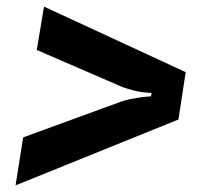

<svg xmlns="http://www.w3.org/2000/svg" viewBox="-20 -620 640 580"><path d="M541 -402 519 -259 27 -60 50 -205 343 -312Q359 -318 375 -321Q391 -324 405 -326Q421 -328 436 -329L438 -339Q423 -340 407 -342Q394 -344 379 -348Q364 -352 350 -357L91 -469L113 -600Z"/></svg>

Font: JetBrains Mono ExtraBold
Style: Italic
Weight: 800
Designer: Philipp Nurullin, Konstantin Bulenkov
Foundry: JetBrains
Version: Version 1.000; ttfautohint (v1.8.3)